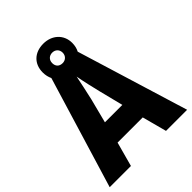

<svg xmlns="http://www.w3.org/2000/svg" viewBox="-244 -1009 1138 1138"><g transform="rotate(-45 324.5 -440.0)"><path d="M472 0H649L434 -702C443 -719 448 -739 448 -762C448 -833 394 -880 323 -880C249 -880 200 -834 200 -761C200 -739 205 -719 213 -702L0 0H178L220 -154H431ZM323 -717C294 -717 279 -735 279 -761C279 -788 298 -805 323 -805C348 -805 367 -788 367 -761C367 -735 348 -717 323 -717ZM360 -443 398 -292H252L291 -444C301 -489 317 -559 325 -602C332 -561 350 -483 360 -443Z"/></g></svg>

Font: Noto Sans Thai Looped SemiCondensed ExtraBold
Style: Regular
Weight: 800
Width: 4
Designer: Sasikarn Vongin, Ben Mitchell
Foundry: The Fontpad Ltd
Version: Version 1.001